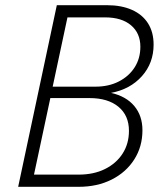

<svg xmlns="http://www.w3.org/2000/svg" viewBox="-20 -720 640 740"><path d="M50 0 199 -700H392Q448 -700 488.5 -682Q529 -664 550.5 -630Q572 -596 572 -548Q572 -477 527 -426.5Q482 -376 408 -362Q466 -349 497.5 -311.5Q529 -274 529 -218Q529 -155 497.5 -105.5Q466 -56 410.5 -28Q355 0 283 0ZM183 -386H348Q399 -386 438 -406Q477 -426 499 -460.5Q521 -495 521 -540Q521 -592 485 -622.5Q449 -653 385 -653H240ZM111 -47H283Q341 -47 384.5 -68.5Q428 -90 452.5 -128Q477 -166 477 -216Q477 -275 436.5 -308.5Q396 -342 325 -342H174Z"/></svg>

Font: Red Hat Mono
Style: Italic
Weight: 300
Italic angle: -12°
Monospace: yes
Designer: Pentagram, MCKL
Foundry: Pentagram, MCKL
Version: Version 1.023